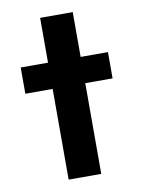

<svg xmlns="http://www.w3.org/2000/svg" viewBox="-73 -661 526 713"><g transform="rotate(-10 189.5 -305.0)"><path d="M128 0V-342H25V-441H128V-610H251V-441H354V-342H251V0Z"/></g></svg>

Font: Teachers SemiBold
Style: Regular
Weight: 600
Version: Version 1.001